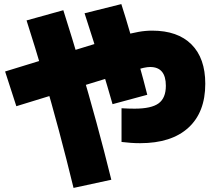

<svg xmlns="http://www.w3.org/2000/svg" viewBox="-20 -830 1040 940"><path d="M666 -129Q644 -129 621.5 -130.5Q599 -132 575 -135V-300Q592 -299 609 -298.5Q626 -298 639 -298Q721 -298 756.5 -324Q792 -350 792 -410Q792 -502 715 -502Q702 -502 683.5 -498Q665 -494 627 -483.5Q589 -473 519 -451L60 -310L5 -480L464 -621Q534 -643 579.5 -655.5Q625 -668 658.5 -674Q692 -680 725 -680Q850 -680 917.5 -612.5Q985 -545 985 -420Q985 -280 902 -204.5Q819 -129 666 -129ZM340 90Q306 -50 269 -188.5Q232 -327 192 -463Q152 -599 110 -730L290 -780Q333 -645 373.5 -507.5Q414 -370 452 -231Q490 -92 525 50ZM531 -320Q509 -398 475 -509Q441 -620 394 -765L574 -810Q595 -745 617 -669Q639 -593 661 -515.5Q683 -438 701 -366Z"/></svg>

Font: M PLUS 1 Thin Black
Style: Regular
Weight: 900
Version: Version 1.001